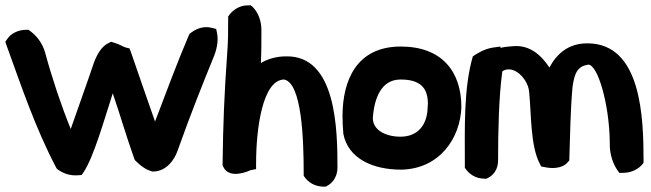

<svg xmlns="http://www.w3.org/2000/svg" viewBox="-25 -640 2449 722"><path d="M-5 -483 -1 -471C56 -314 107 -161 186 -10L189 -5C210 11 237 22 270 19L282 18L289 8C327 -48 366 -187 399 -289C425 -214 448 -133 480 -43L482 -38C503 -17 522 -2 548 5H552C602 4 632 -41 643 -74C694 -217 739 -329 781 -432C793 -464 796 -493 791 -516L788 -531L773 -535C735 -545 707 -528 688 -513L685 -507C642 -407 602 -298 558 -183C528 -269 495 -363 467 -445L462 -458L449 -461C435 -465 427 -473 402 -480L393 -483L385 -479C356 -466 340 -435 328 -404C306 -338 271 -241 241 -155C206 -241 172 -342 145 -441C135 -478 112 -508 82 -528H74C43 -528 16 -514 2 -493Z M812 -19 814 -14C837 39 917 0 917 0L938 -4V-25C938 -156 962 -339 1043 -341C1111 -329 1117 -110 1117 13V21C1133 46 1159 62 1194 62H1200L1205 59C1229 47 1244 20 1244 -9C1244 -149 1241 -433 1050 -428C1015 -428 983 -419 956 -403C958 -444 958 -482 958 -528C958 -561 946 -593 926 -613L918 -620H908C874 -620 848 -601 833 -578V-570C833 -519 833 -485 829 -434C818 -280 814 -173 812 -24Z M1263 -203C1263 -182 1264 -161 1266 -139V-137C1284 -44 1376 -2 1484 -2C1628 -5 1706 -120 1710 -237C1710 -373 1635 -465 1482 -465C1316 -465 1263 -338 1263 -203ZM1377 -196C1382 -271 1409 -341 1481 -341C1554 -341 1584 -311 1584 -250C1584 -245 1583 -240 1583 -235V-234C1581 -170 1546 -126 1481 -126C1425 -126 1377 -151 1377 -196Z M1723 -9C1739 15 1763 32 1799 32H1804C1831 21 1848 -4 1848 -36C1848 -149 1851 -274 1863 -364C1863 -367 1864 -369 1864 -372C1888 -388 1923 -377 1948 -340C1958 -325 1964 -309 1965 -292C1973 -216 1969 -91 2005 -24L2010 -14L2021 -12C2046 -6 2088 -4 2110 -30L2116 -37V-45C2119 -135 2120 -225 2128 -314C2136 -371 2150 -391 2187 -397C2223 -397 2266 -249 2268 -107V-97C2268 -59 2280 -25 2296 -1L2304 10H2317C2352 10 2380 -6 2395 -28V-35C2395 -195 2388 -478 2183 -477C2112 -477 2068 -437 2041 -386C2014 -427 1970 -474 1901 -466C1888 -465 1873 -464 1857 -460V-465L1828 -461C1797 -456 1772 -441 1753 -428C1718 -307 1723 -160 1723 -17Z"/></svg>

Font: Snowfall
Style: Blk
Weight: 900
Designer: Jasper
Foundry: Cannot Into Space Fonts
Version: Version 0.9